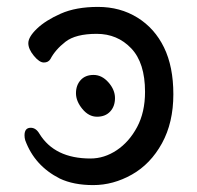

<svg xmlns="http://www.w3.org/2000/svg" viewBox="-20 -512 570 556"><path d="M250 24Q193 24 153 5Q80 -32 53 -106Q51 -113 51 -120Q51 -142 69 -142Q84 -142 94 -125Q138 -53 242 -53Q282 -53 318 -77Q354 -101 377 -144Q400 -187 400 -246Q400 -330 360 -372Q320 -414 260 -414Q199 -414 169.5 -391Q140 -368 126 -341Q120 -331 107 -331Q94 -331 78 -350.5Q62 -370 62 -387Q62 -405 87 -429Q112 -453 156 -472.5Q200 -492 264 -492Q328 -492 378 -461Q428 -430 455 -374.5Q482 -319 482 -239Q482 -157 449 -97Q416 -37 362 -6.5Q308 24 250 24ZM261 -174Q237 -174 218.5 -196.5Q200 -219 200 -242Q200 -265 213.5 -280Q227 -295 251 -295Q275 -295 294 -273.5Q313 -252 313 -228Q313 -204 299 -189Q285 -174 261 -174Z"/></svg>

Font: LXGW WenKai TC
Style: Bold
Weight: 700
Designer: LXGW / Fontworks Inc.
Foundry: LXGW / Fontworks Inc.
Version: Version 1.330;April 28, 2024